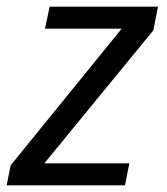

<svg xmlns="http://www.w3.org/2000/svg" viewBox="-35 -556 500 576"><path d="M-15 0 -3 -60 330 -470H100L114 -536H439L425 -465L98 -66H353L340 0Z"/></svg>

Font: Noto Sans IKEA
Style: Italic
Weight: 400
Italic angle: -12°
Designer: Monotype Design Team
Foundry: Monotype Imaging Inc.
Version: Version 2.001